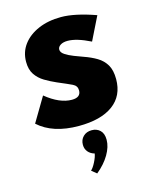

<svg xmlns="http://www.w3.org/2000/svg" viewBox="-118 -605 755 949"><g transform="rotate(-15 259.0 -130.5)"><path d="M233.5 16Q347 16 409 -29.5Q471 -75 471 -160.5Q471 -206 454.5 -233.8Q438 -261.5 409.5 -278.5Q381 -295.5 345 -308Q324 -315.5 298.8 -325.2Q273.5 -335 255.2 -347Q237 -359 237 -373.5Q237 -387 250.8 -396Q264.5 -405 288 -405Q333.5 -405 404 -370L463 -489.5Q357 -527 286.5 -527Q221 -527 170.5 -505.2Q120 -483.5 91.5 -445.5Q63 -407.5 63 -357.5Q63 -318 80.2 -292.5Q97.5 -267 125 -250.5Q152.5 -234 183.5 -220.5Q234.5 -199 257 -188.2Q279.5 -177.5 279.5 -154Q279.5 -118 234 -118Q171.5 -118 101 -175.5L27 -51Q101 16 233.5 16ZM260 266Q301.5 232 324.8 192.5Q348 153 348 117Q348 85 331.2 68.8Q314.5 52.5 288.5 52.5Q261.5 52.5 244.8 69Q228 85.5 228 111Q228 132.5 240.5 147.2Q253 162 273.5 167.5Q270.5 186 258.2 210Q246 234 234 245Z"/></g></svg>

Font: Spartan ExtraBold
Style: Regular
Weight: 800
Designer: Matt Bailey, Mirko Velimirovic
Foundry: Matt Bailey
Version: Version 1.003; ttfautohint (v1.8.3)